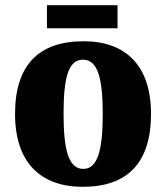

<svg xmlns="http://www.w3.org/2000/svg" viewBox="-20 -710 641 740"><path d="M161 -601H433V-690H161ZM299 10C472 10 562 -83 562 -271C562 -459 463 -551 302 -551C129 -551 38 -459 38 -271C38 -83 137 10 299 10ZM301 -59C244 -59 225 -133 225 -271C225 -410 243 -480 300 -480C356 -480 376 -410 376 -271C376 -133 357 -59 301 -59Z"/></svg>

Font: Noto Serif Bengali SemiCondensed Black
Style: Regular
Weight: 900
Width: 4
Designer: Juan Bruce, Universal Thirst, Indian Type Foundry and the Monotype Design Team.
Foundry: Monotype Imaging Inc.
Version: Version 2.003